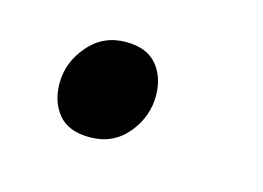

<svg xmlns="http://www.w3.org/2000/svg" viewBox="-36 -170 314 229"><g transform="rotate(15 121.0 -55.5)"><path d="M85 5Q59 5 46.5 -10Q34 -25 34 -48Q34 -74 52 -95Q70 -116 98 -116Q124 -116 136.5 -101Q149 -86 149 -63Q149 -37 131.5 -16Q114 5 85 5Z"/></g></svg>

Font: Spectral Medium
Style: Italic
Weight: 500
Italic angle: -10°
Designer: Jean-Baptiste Levee
Foundry: Production Type
Version: Version 2.001